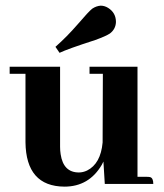

<svg xmlns="http://www.w3.org/2000/svg" viewBox="-20 -659 589 688"><path d="M505.9 -25.4H472.7V-419.9H300.8V-394.5H348.6L347.7 -148.4Q340.8 -72.3 292 -47.9Q277.3 -41 262.7 -41Q207 -41 197.3 -106.4Q195.3 -119.1 195.3 -132.8V-419.9H14.6V-394.5H71.3V-149.4Q73.2 8.8 210.9 9.8Q298.8 9.8 344.7 -68.4Q347.7 -74.2 350.6 -80.1L355.5 0H529.3Q529.3 -21.5 517.6 -24.4Q512.7 -25.4 505.9 -25.4ZM374 -539.1Q394.5 -554.7 395.5 -580.1Q395.5 -613.3 367.2 -630.9Q354.5 -638.7 340.8 -638.7Q325.2 -637.7 310.5 -627.9Q297.9 -618.2 257.8 -571.3Q219.7 -527.3 178.7 -491.2L193.4 -469.7Q221.7 -483.4 321.3 -515.6Q359.4 -529.3 374 -539.1Z"/></svg>

Font: Abhaya Libre ExtraBold
Style: Regular
Weight: 800
Designer: Pushpananda Ekanayake, Sol Matas, Pathum Egodawatta
Foundry: Mooniak
Version: Version 1.050 ; ttfautohint (v1.6)